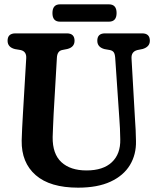

<svg xmlns="http://www.w3.org/2000/svg" viewBox="-20 -854 724 886"><path d="M531 -302.5 511.5 -588.5Q510 -606 504.5 -613.2Q499 -620.5 487.5 -623L462 -627.5Q429 -636.5 429 -666Q429 -700 464.5 -700H636Q671.5 -700 671.5 -666Q671.5 -638 638.5 -628L614 -623Q584.5 -615.5 587 -583L603 -303Q605 -278 606 -253.8Q607 -229.5 607.5 -203.5Q609 -141 579.5 -92.2Q550 -43.5 490.2 -15.8Q430.5 12 340.5 12Q211 12 144.8 -45.8Q78.5 -103.5 80 -205.5Q80.5 -227 82.2 -262.5Q84 -298 86 -331.5L101 -585Q103 -616.5 75.5 -623L49 -627.5Q15 -636 15 -666Q15 -700 51.5 -700H288.5Q324 -700 324 -666Q324 -636.5 291 -628L266 -623Q244 -618 242.5 -587L227.5 -328.5Q225.5 -295.5 224.8 -269Q224 -242.5 223 -221.5Q222 -144 263.2 -105.8Q304.5 -67.5 379 -67.5Q456 -67.5 496.2 -105.5Q536.5 -143.5 535 -211Q534.5 -241.5 533.5 -261.8Q532.5 -282 531 -302.5ZM222 -793.5Q222 -834 257 -834H482.5Q518 -834 518 -794Q518 -754 482.5 -754H257Q222 -754 222 -793.5Z"/></svg>

Font: Fraunces 144pt S100 SemiBold
Style: Regular
Weight: 600
Version: Version 1.000; ttfautohint (v1.8.3)